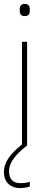

<svg xmlns="http://www.w3.org/2000/svg" viewBox="-22 -741 249 978"><path d="M103 -721C83 -721 78 -706 78 -690C78 -673 83 -659 103 -659C127 -659 130 -673 130 -690C130 -706 127 -721 103 -721ZM24 131C24 80 70 36 116 0V-528H90V-5C26 45 -2 89 -2 135C-2 190 34 217 80 217C101 217 119 213 130 209V185C119 189 101 192 82 192C43 192 24 170 24 131Z"/></svg>

Font: Noto Sans Thai Looped Thin
Style: Regular
Weight: 100
Designer: Sasikarn Vongin, Ben Mitchell
Foundry: The Fontpad Ltd
Version: Version 1.001